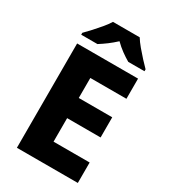

<svg xmlns="http://www.w3.org/2000/svg" viewBox="-223 -1035 1001 1138"><g transform="rotate(30 277.5 -465.5)"><path d="M501 0H84V-714H501V-576H254V-439H483V-301H254V-140H501ZM387 -931Q401 -908 424 -880.5Q447 -853 470.5 -827.5Q494 -802 512 -784V-771H401Q375 -786 347.5 -806Q320 -826 295 -851Q268 -826 242.5 -807Q217 -788 190 -771H79V-784Q98 -803 121.5 -828.5Q145 -854 167.5 -881Q190 -908 204 -931Z"/></g></svg>

Font: Noto Sans Tamil ExtraBold
Style: Regular
Weight: 800
Designer: Jelle Bosma - Monotype Design Team
Foundry: Monotype Imaging Inc.
Version: Version 2.004; ttfautohint (v1.8.4.7-5d5b)